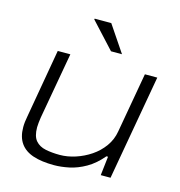

<svg xmlns="http://www.w3.org/2000/svg" viewBox="-108 -820 871 928"><g transform="rotate(15 327.0 -355.5)"><path d="M245 12Q183 12 140.5 -2Q98 -16 76 -47Q54 -78 54 -127Q54 -140 55.5 -153.5Q57 -167 60 -182L120 -526H183L124 -194Q122 -180 120.5 -167Q119 -154 119 -144Q119 -99 137.5 -77.5Q156 -56 188 -49.5Q220 -43 259 -43Q297 -43 337 -56Q377 -69 412 -92.5Q447 -116 471.5 -150Q496 -184 503 -226L556 -526H618L525 0H476L487 -95H479Q443 -52 402 -28.5Q361 -5 320.5 3.5Q280 12 245 12ZM369 -591 251 -719 252 -723H335L424 -591Z"/></g></svg>

Font: Archivo Expanded ExtraLight
Style: Italic
Weight: 250
Width: 7
Italic angle: -10°
Designer: Hector Gatti
Foundry: Omnibus-Type
Version: Version 2.001